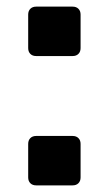

<svg xmlns="http://www.w3.org/2000/svg" viewBox="-20 -560 327 579"><path d="M223 -516V-415Q223 -404 216.5 -397.5Q210 -391 199 -391H89Q78 -391 71.5 -397.5Q65 -404 65 -415V-516Q65 -527 71.5 -533.5Q78 -540 89 -540H199Q210 -540 216.5 -533.5Q223 -527 223 -516ZM223 -126V-25Q223 -14 216.5 -7.5Q210 -1 199 -1H89Q78 -1 71.5 -7.5Q65 -14 65 -25V-126Q65 -137 71.5 -143.5Q78 -150 89 -150H199Q210 -150 216.5 -143.5Q223 -137 223 -126Z"/></svg>

Font: Shippori Gothic B2 Bold
Style: Regular
Weight: 700
Designer: FONTDASU
Foundry: FONTDASU / Google Inc. / but / Adobe
Version: Version 1.130